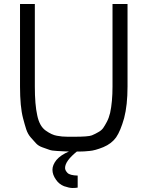

<svg xmlns="http://www.w3.org/2000/svg" viewBox="-20 -752 717 959"><path d="M365 4Q305 52 305 87Q305 99 317 111.5Q329 124 368 125V185Q358 187 342 187Q326 187 300 178Q275 168 260 146Q242 121 242 96Q242 72 262 47Q283 22 326 4ZM80 -320V-732H154V-320Q154 -229 166 -176Q177 -122 208 -100Q239 -78 264 -74Q289 -69 318 -69H351Q422 -69 439 -76Q456 -83 471 -92Q486 -100 495 -112Q504 -125 514 -144Q524 -163 530 -188Q542 -243 542 -320V-732H617V-320Q617 -227 600 -162Q582 -98 560 -66Q537 -34 496 -17Q454 0 427 2Q400 5 374 5H332Q315 5 302 4Q288 4 264 2Q239 1 226 -4Q213 -8 192 -16Q172 -23 160 -36Q149 -48 134 -65Q119 -82 111 -106Q103 -131 95 -162Q80 -219 80 -320Z"/></svg>

Font: Mina
Style: Regular
Weight: 400
Version: Version 1.000